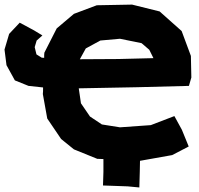

<svg xmlns="http://www.w3.org/2000/svg" viewBox="-60 -703 882 851"><path d="M320.3 -488.3 384.8 -523.4 471.7 -531.2 567.4 -511.7 601.6 -482.4 620.1 -445.3 464.8 -441.4 293.9 -440.4ZM546.9 -316.4 777.3 -322.3 788.1 -359.4 786.1 -455.1 745.1 -565.4 647.5 -652.3 525.4 -682.6 369.1 -679.7 267.6 -641.6 191.4 -577.1 136.7 -469.7C135.7 -464.8 135.7 -457 135.7 -446.3C133.8 -447.3 129.9 -447.3 125 -447.3L101.6 -461.9L93.8 -494.1L102.5 -523.4L127.9 -545.9L90.8 -568.4L27.3 -602.5L-19.5 -552.7L-40 -483.4L-31.2 -414.1L5.9 -346.7L66.4 -322.3L130.9 -315.4C130.9 -302.7 130.9 -293 129.9 -286.1L149.4 -177.7L210.9 -86.9L267.6 -41L371.1 1L398.4 2V26.4V58.6L396.5 119.1L505.9 123L557.6 127.9L559.6 56.6L560.5 9.8L703.1 -15.6L776.4 -53.7L746.1 -127.9L712.9 -188.5L608.4 -148.4L471.7 -138.7L391.6 -151.4L338.9 -186.5L298.8 -245.1L289.1 -311.5Z"/></svg>

Font: MaokenAssortedSans-TC
Style: Regular
Weight: 500
Version: Version 0.83